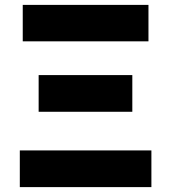

<svg xmlns="http://www.w3.org/2000/svg" viewBox="-20 -765 699 785"><path d="M61 0H599V-150H61ZM138 -308H521V-458H138ZM73 -596H587V-745H73Z"/></svg>

Font: Noto Sans CJK HK Black
Style: Regular
Weight: 900
Designer: Ryoko NISHIZUKA 西塚涼子 (kana, bopomofo & ideographs); Paul D. Hunt (Latin, Greek & Cyrillic); Sandoll Communications 산돌커뮤니
Foundry: Adobe
Version: Version 2.004;hotconv 1.0.118;makeotfexe 2.5.65603